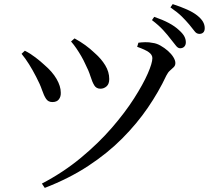

<svg xmlns="http://www.w3.org/2000/svg" viewBox="-20 -864 1040 935"><path d="M184 30Q289 -25 374.5 -96Q460 -167 524.5 -241.5Q589 -316 633 -385Q677 -454 699.5 -505.5Q722 -557 722 -581Q722 -597 705 -609.5Q688 -622 648 -636L654 -656Q668 -658 687 -658.5Q706 -659 724 -655Q742 -653 761.5 -642Q781 -631 797.5 -616.5Q814 -602 824 -586Q834 -570 834 -557Q834 -545 826 -537Q818 -529 808 -520.5Q798 -512 790 -496Q753 -417 700 -339.5Q647 -262 575.5 -190Q504 -118 410.5 -56.5Q317 5 198 51ZM235 -367Q215 -367 204.5 -382.5Q194 -398 184.5 -426Q175 -454 156 -490Q139 -523 121.5 -551Q104 -579 85 -602L101 -617Q127 -604 152.5 -584.5Q178 -565 195 -549Q235 -515 255.5 -479.5Q276 -444 276 -413Q277 -394 267 -380.5Q257 -367 235 -367ZM469 -432Q449 -432 439 -448.5Q429 -465 420.5 -492.5Q412 -520 395 -553Q387 -571 376 -590Q365 -609 352.5 -627.5Q340 -646 326 -662L343 -677Q372 -661 395.5 -644Q419 -627 442 -605Q473 -578 492.5 -546Q512 -514 512 -479Q512 -455 499 -443.5Q486 -432 469 -432ZM857 -629Q846 -629 836 -642.5Q826 -656 811 -674Q796 -694 774.5 -717.5Q753 -741 720 -766L731 -782Q772 -768 802 -752Q832 -736 852 -717Q870 -701 877.5 -687Q885 -673 885 -658Q885 -645 877.5 -637Q870 -629 857 -629ZM951 -699Q937 -699 927.5 -712Q918 -725 902 -744Q886 -763 866 -783Q846 -803 810 -828L821 -844Q861 -831 891 -817.5Q921 -804 940 -789Q960 -773 968.5 -758Q977 -743 977 -727Q977 -713 970 -706Q963 -699 951 -699Z"/></svg>

Font: Noto Serif SC ExtraLight Medium
Style: Regular
Weight: 500
Version: Version 2.002-H1;hotconv 1.1.0;makeotfexe 2.6.0